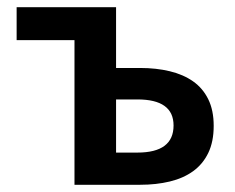

<svg xmlns="http://www.w3.org/2000/svg" viewBox="-20 -511 650 531"><path d="M186 0V-400H26V-491H301V-323H368Q412 -323 449.5 -314Q487 -305 514 -286Q541 -267 556 -236.5Q571 -206 571 -163Q571 -119 556 -88Q541 -57 514 -37.5Q487 -18 449.5 -9Q412 0 368 0ZM301 -89H360Q460 -89 460 -164Q460 -236 360 -236H301Z"/></svg>

Font: Processing Sans Pro Semibold
Style: Regular
Weight: 600
Designer: Paul D. Hunt
Foundry: Adobe Systems Incorporated
Version: Version 2.020;PS 2.000;hotconv 1.0.86;makeotf.lib2.5.63406